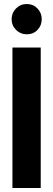

<svg xmlns="http://www.w3.org/2000/svg" viewBox="-20 -937 265 957"><path d="M113 -766Q82 -766 60 -788Q38 -810 38 -842Q38 -873 60 -895Q82 -917 114 -917Q145 -917 166.5 -895Q188 -873 188 -841Q188 -810 167 -788Q146 -766 113 -766ZM42 0V-700H183V0Z"/></svg>

Font: Stick No Bills ExtraBold
Style: Regular
Weight: 800
Version: Version 2.000